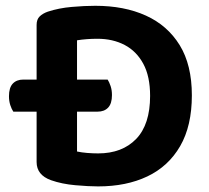

<svg xmlns="http://www.w3.org/2000/svg" viewBox="-20 -642 737 676"><path d="M184.1 -361.8V-248.9H323.8Q347.3 -248.9 360.8 -263.2Q374.2 -277.5 374.2 -307.3Q374.2 -324.9 369.4 -339Q364.6 -353.1 359 -361.8ZM213.8 -248.9V-361.8H61.7Q38.5 -361.8 25 -347.6Q11.6 -333.5 11.6 -303.3Q11.6 -286.1 16.2 -272Q20.9 -257.8 26.9 -248.9ZM508.5 -304.4Q508.5 -203.8 459.4 -152.8Q410.2 -101.9 325.6 -101.9Q307.1 -101.9 286.9 -103.5Q266.7 -105.2 251.2 -108.6V-500.1Q267.9 -502.8 285.7 -504.1Q303.4 -505.5 323.2 -505.5Q377.3 -505.5 419 -483.6Q460.6 -461.7 484.5 -417.5Q508.5 -373.2 508.5 -304.4ZM655.5 -306.4Q655.5 -413.3 612.7 -483Q569.8 -552.6 493.7 -587.1Q417.6 -621.6 315.6 -621.6Q277.3 -621.6 232.3 -617.6Q187.4 -613.7 148.5 -601Q130.5 -594.7 119.7 -584.2Q108.9 -573.7 108.9 -554.4V-71.5Q108.9 -25.9 159.4 -7.6Q198.1 6 245.2 10.1Q292.3 14.3 325.3 14.3Q424.9 14.3 499 -21Q573.2 -56.4 614.3 -127.5Q655.5 -198.7 655.5 -306.4Z"/></svg>

Font: Baloo Tamma 2
Style: Regular
Weight: 400
Designer: Divya Kowshik, Shuchita Grover and Ek Type
Foundry: Ek Type
Version: Version 1.700